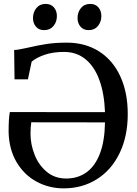

<svg xmlns="http://www.w3.org/2000/svg" viewBox="-20 -974 714 1004"><path d="M25 -284.5Q25 -357 31.5 -388L529 -387.5Q525.5 -484.5 499.8 -555.2Q474 -626 427.2 -664.2Q380.5 -702.5 315 -702.5Q255.5 -702.5 211.8 -687Q168 -671.5 145.5 -651.5L126 -559H56L54 -712.5Q66.5 -713 83 -716Q99.5 -719 110.5 -721.5Q121.5 -724 127 -725Q178.5 -737 224.2 -744Q270 -751 329 -751Q426 -751 498 -705.2Q570 -659.5 609 -575Q648 -490.5 648 -377.5Q648 -261 605.2 -172.8Q562.5 -84.5 486.2 -36.8Q410 11 313 11Q236.5 11 171.5 -24Q106.5 -59 66.8 -126Q27 -193 25 -284.5ZM529 -334 143.5 -334.5Q139.5 -305.5 139.5 -275Q139.5 -219.5 160.8 -165.2Q182 -111 224.2 -75.8Q266.5 -40.5 326 -40.5Q387.5 -40.5 432.5 -73Q477.5 -105.5 502.5 -171Q527.5 -236.5 529 -334ZM210.5 -816.5Q183.5 -816.5 168 -834.5Q152.5 -852.5 152.5 -880Q152.5 -910 170.2 -931.8Q188 -953.5 218 -953.5H219Q246 -953.5 261.8 -935.5Q277.5 -917.5 277.5 -890Q277.5 -860 259.8 -838.2Q242 -816.5 211.5 -816.5ZM443.5 -816.5Q416.5 -816.5 401 -834.5Q385.5 -852.5 385.5 -880Q385.5 -910 403.2 -931.8Q421 -953.5 451 -953.5H452Q479 -953.5 494.5 -935.5Q510 -917.5 510 -890Q510 -860 492.2 -838.2Q474.5 -816.5 444.5 -816.5Z"/></svg>

Font: Merriweather 12pt
Style: Regular
Weight: 400
Designer: Eben Sorkin
Foundry: Eben Sorkin
Version: Version 2.100